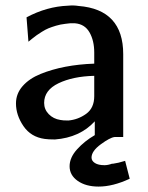

<svg xmlns="http://www.w3.org/2000/svg" viewBox="-20 -506 548 709"><path d="M39 -124Q39 -160 63.5 -188Q88 -216 130 -233Q172 -250 221.5 -259.5Q271 -269 328 -271V-312Q328 -356 310.5 -386.5Q293 -417 257 -420Q238 -421 221 -418Q203 -416 186.5 -411Q170 -406 159 -401.5Q148 -397 134.5 -388.5Q121 -380 115.5 -376Q110 -372 98.5 -363Q87 -354 85 -352L78 -442Q153 -482 231 -485Q252 -487 270 -484Q435 -471 435 -306V0H403Q386 2 352 27Q318 52 318 76Q318 88 330.5 96Q343 104 366 104Q379 104 395 98V99Q417 96 442 88L459 154Q397 183 344 183Q297 183 267 162Q237 141 237 108Q237 76 264.5 45.5Q292 15 330 -7V-58Q275 2 183 9Q158 9 145 7Q94 0 66.5 -40.5Q39 -81 39 -124ZM143 -126Q143 -102 160 -84.5Q177 -67 203 -63Q212 -61 232 -61Q268 -64 298 -85.5Q328 -107 328 -151V-226Q249 -224 196 -198.5Q143 -173 143 -126Z"/></svg>

Font: Coval
Style: Medium
Weight: 500
Foundry: Context Ltd
Version: Version 001.000